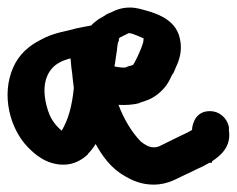

<svg xmlns="http://www.w3.org/2000/svg" viewBox="-22 -497 641 520"><path d="M14 -315C-20 -239 6 -148 52 -100C71 -80 103 -51 150 -51C177 -51 199 -63 216 -79V-80C224 -88 231 -97 237 -107C255 -75 278 -41 318 -19C337 -8 361 3 394 3C436 3 460 -16 491 -29L509 -38C523 -44 533 -49 545 -56H552V-60C573 -74 605 -98 598 -144V-153C593 -177 573 -196 546 -196C510 -196 499 -165 498 -145C489 -139 470 -131 448 -120L430 -111C411 -102 407 -98 394 -98C383 -98 371 -104 359 -114C335 -139 314 -173 299 -213C319 -212 339 -213 356 -218L357 -219L375 -225C395 -232 416 -248 430 -268C439 -281 442 -293 447 -298C448 -300 454 -313 454 -314C463 -333 473 -360 465 -393C453 -451 387 -465 353 -474H352C327 -480 301 -475 282 -465L266 -458C263 -455 255 -451 245 -445C236 -438 231 -435 225 -428C223 -428 184 -420 184 -420C158 -412 123 -409 88 -389C58 -374 30 -351 14 -315ZM101 -225C91 -280 112 -313 138 -327C146 -332 155 -335 169 -339C170 -323 172 -308 174 -294V-293C175 -283 176 -273 178 -259C173 -209 163 -173 145 -143C122 -163 109 -183 101 -225ZM288 -317C289 -321 290 -329 291 -336L293 -350C297 -370 294 -375 300 -387V-391C301 -394 299 -394 312 -400L326 -407C329 -408 336 -407 367 -393L366 -383C360 -361 341 -323 338 -321C326 -318 321 -316 317 -314H315C304 -314 300 -315 288 -317Z"/></svg>

Font: Stray Cat
Style: ExBlk
Weight: 1000
Version: Version 1.0